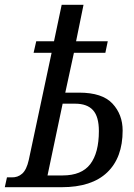

<svg xmlns="http://www.w3.org/2000/svg" viewBox="-37 -780 559 800"><path d="M-8 -41H11Q37 -40 55.5 -56.5Q74 -73 83 -114L178 -560H103L114 -608H188L220 -760H311L280 -608H412L402 -560H271L235 -394H293Q389 -394 431.5 -348.5Q474 -303 474 -236Q474 -123 409.5 -61.5Q345 0 220 0H-17ZM224 -49Q303 -49 339 -96Q375 -143 375 -234Q375 -294 350.5 -321Q326 -348 276 -348H224L161 -49Z"/></svg>

Font: Noto Serif Cond
Style: Italic
Weight: 400
Width: 3
Italic angle: -12°
Designer: Monotype Design Team
Foundry: Monotype Imaging Inc.
Version: Version 1.001